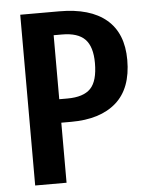

<svg xmlns="http://www.w3.org/2000/svg" viewBox="-51 -733 591 774"><g transform="rotate(-5 244.5 -345.5)"><path d="M474 -472Q474 -357 409.5 -300Q345 -243 227 -243H187V0H60V-691H218Q343 -691 408.5 -635.5Q474 -580 474 -472ZM343 -471Q343 -537 314 -567Q285 -597 221 -597H187V-338H220Q285 -338 314 -368Q343 -398 343 -471Z"/></g></svg>

Font: Fira Sans Compressed Medium
Style: Regular
Weight: 500
Width: 1
Designer: bBox Type GmbH & Carrois Corporate GbR & Edenspiekermann AG
Foundry: bBox Type GmbH & Carrois Corporate GbR & Edenspiekermann AG
Version: Version 4.301